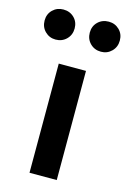

<svg xmlns="http://www.w3.org/2000/svg" viewBox="-158 -801 578 858"><g transform="rotate(15 131.0 -372.0)"><path d="M68 0V-505H194V0ZM26 -605Q-3 -605 -23 -625Q-43 -645 -43 -675Q-43 -705 -23 -724.5Q-3 -744 26 -744Q56 -744 76 -724.5Q96 -705 96 -675Q96 -645 76 -625Q56 -605 26 -605ZM236 -605Q206 -605 186 -625Q166 -645 166 -675Q166 -705 186 -724.5Q206 -744 236 -744Q265 -744 285 -724.5Q305 -705 305 -675Q305 -645 285 -625Q265 -605 236 -605Z"/></g></svg>

Font: Red Hat Text SemiBold
Style: Regular
Weight: 600
Designer: Pentagram, MCKL
Foundry: MCKL
Version: Version 1.030